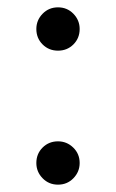

<svg xmlns="http://www.w3.org/2000/svg" viewBox="-20 -489 317 523"><path d="M138 -104Q162 -104 179.5 -87Q197 -70 197 -45Q197 -21 180 -3.5Q163 14 138 14Q113 14 96 -3.5Q79 -21 79 -45Q79 -70 96 -87Q113 -104 138 -104ZM197 -410Q197 -385 180 -368Q163 -351 138 -351Q113 -351 96 -368Q79 -385 79 -410Q79 -434 96 -451.5Q113 -469 138 -469Q163 -469 180 -451.5Q197 -434 197 -410Z"/></svg>

Font: Libra Serif Modern
Style: Regular
Weight: 400
Designer: Stefan Peev, Context Ltd
Foundry: Stefan Peev, Context Ltd
Version: Version 1.000